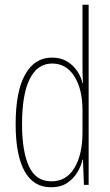

<svg xmlns="http://www.w3.org/2000/svg" viewBox="-20 -780 464 810"><path d="M195 10Q121 10 83.5 -58Q46 -126 46 -256Q46 -394 86 -465.5Q126 -537 199 -537Q237 -537 263.5 -520.5Q290 -504 306.5 -479Q323 -454 328 -429H330Q329 -448 328.5 -464.5Q328 -481 328 -497V-760H354V0H334L330 -106H328Q322 -79 306 -52.5Q290 -26 263 -8Q236 10 195 10ZM197 -15Q260 -15 294 -71.5Q328 -128 328 -221V-315Q328 -403 294 -457.5Q260 -512 200 -512Q138 -512 105.5 -447Q73 -382 73 -256Q73 -142 102 -78.5Q131 -15 197 -15Z"/></svg>

Font: Noto Sans Gurmukhi ExtraCondensed Thin
Style: Regular
Weight: 100
Width: 2
Designer: Jelle Bosma - Monotype Design Team
Foundry: Monotype Imaging Inc.
Version: Version 2.004; ttfautohint (v1.8.4.7-5d5b)